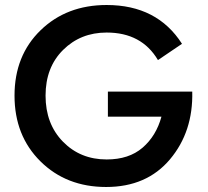

<svg xmlns="http://www.w3.org/2000/svg" viewBox="-20 -732 830 767"><path d="M411 -266V-366H748Q752 -206 659 -95.5Q566 15 404 15Q245 15 141.5 -87.5Q38 -190 38 -350Q38 -510 142 -611Q246 -712 406 -712Q608 -712 707 -557L611 -492Q546 -602 406 -602Q302 -602 232 -532.5Q162 -463 162 -350Q162 -237 231.5 -166Q301 -95 406 -95Q495 -95 549.5 -142Q604 -189 625 -266Z"/></svg>

Font: Renner* Medium
Style: Medium
Weight: 500
Version: Version 003.000 ; ttfautohint (v0.97) -l 8 -r 50 -G 200 -x 1